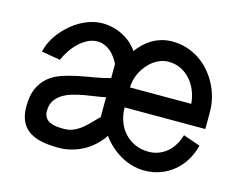

<svg xmlns="http://www.w3.org/2000/svg" viewBox="-79 -633 952 761"><g transform="rotate(15 397.0 -253.0)"><path d="M52.5 -342.5 129.4 -329.3Q137.1 -347.7 149.7 -366.8Q162.2 -386 178.5 -401.9Q194.8 -417.7 214.4 -428Q233.9 -438.2 254.9 -438.2Q270.8 -438.2 284.4 -432.6Q298.1 -427 309.4 -417.4Q320.7 -407.7 329.5 -395.4Q338.4 -383.2 344.7 -369.9V-312Q313.5 -303.1 279.5 -297.5Q245.6 -292 212.6 -285.3Q179.6 -278.6 150 -268.3Q120.4 -258.1 97.9 -239.3Q75.4 -220.6 62.1 -191.1Q48.8 -161.6 48.8 -116.7Q48.8 -90.6 54.8 -71.2Q60.8 -51.8 71.7 -37.9Q82.5 -24 97.7 -14.9Q112.9 -5.7 131.3 -0.5Q149.7 4.6 170.6 6.8Q191.5 8.9 214 8.9Q240.6 8.9 266.1 2.3Q291.5 -4.3 314.3 -16.5Q337 -28.8 356.7 -46.8Q376.3 -64.7 391.5 -87.5Q406.1 -67.3 425.2 -49.6Q444.2 -32 466.6 -19.2Q488.9 -6.3 513.9 0.9Q538.8 8.2 565.1 8.2Q600.5 8.2 631 -3.1Q661.5 -14.3 685.6 -34.4Q709.7 -54.4 726.7 -82.4Q743.7 -110.4 752 -143.8L682.1 -168Q675.9 -146.2 664.8 -127.9Q653.7 -109.5 638.5 -96.3Q623.4 -83.1 604.1 -75.7Q584.8 -68.2 561.9 -68.2Q531.5 -68.2 506.5 -79.6Q481.6 -90.9 463.6 -110.5Q445.7 -130.1 436 -156.6Q426.3 -183 426.3 -213.5H757.4V-283.6Q757.4 -312.4 750.4 -340.6Q743.4 -368.9 730 -394.7Q716.7 -420.4 697.8 -442.4Q678.8 -464.4 655 -480.5Q631.1 -496.7 602.8 -505.8Q574.5 -514.9 542.6 -514.9Q519 -514.9 498.4 -509Q477.8 -503.1 460.4 -492.7Q443 -482.4 428.3 -468.4Q413.7 -454.3 402 -438.2Q390.3 -455.8 374.2 -469.6Q358.2 -483.4 339.2 -493Q320.3 -502.7 299.2 -507.8Q278.1 -512.9 256.8 -512.9Q234.6 -512.9 211.9 -506.5Q189.2 -500 168 -488.3Q146.9 -476.7 127.9 -460.4Q109 -444.2 93.8 -425.4Q78.6 -406.5 67.9 -385.4Q57.3 -364.4 52.5 -342.5ZM426.3 -295.4Q426.3 -311 430.5 -327.5Q434.7 -343.9 442.5 -359.2Q450.3 -374.5 461.5 -387.9Q472.7 -401.4 486.1 -411.5Q499.6 -421.6 515.4 -427.6Q531.1 -433.5 548.3 -433.5Q575.2 -433.5 597.8 -422.8Q620.4 -412.1 637.3 -393.6Q654.3 -375.1 664.7 -349.9Q675.2 -324.7 677.7 -295.4ZM344.7 -151.6Q330.9 -139 317.3 -124.5Q303.7 -109.9 288.5 -97.5Q273.3 -85.2 255.2 -77.1Q237.2 -69 214 -69Q200.4 -69 185.9 -70.4Q171.3 -71.9 159.3 -77.2Q147.3 -82.5 139.8 -92.9Q132.2 -103.3 132.2 -120.7Q132.2 -145.5 143.1 -162.5Q153.9 -179.4 171.8 -190.6Q189.7 -201.7 212.5 -208.3Q235.4 -215 258.9 -219.2Q282.5 -223.4 305.1 -226.4Q327.6 -229.5 344.7 -233.3Z"/></g></svg>

Font: SaysetthaMai Thin
Style: Regular
Weight: 100
Designer: John M. Durdin
Foundry: Lao Script for Windows
Version: Version 1.101